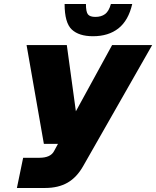

<svg xmlns="http://www.w3.org/2000/svg" viewBox="-20 -934 776 954"><path d="M64 0 95 -150H175Q232 -150 249 -184L268 -219H198L112 -710H312L357 -381L537 -710H736L394 -110Q362 -53 316 -26.5Q270 0 204 0ZM442 -754Q372 -754 336.5 -787.5Q301 -821 301 -914H407Q407 -875 417 -862.5Q427 -850 454 -850Q483 -850 502 -864Q521 -878 531 -914H637Q618 -832 568.5 -793Q519 -754 442 -754Z"/></svg>

Font: Geist Black
Style: Italic
Weight: 900
Italic angle: -12°
Designer: Basement.studio, Andrés Briganti, Mateo Zaragoza
Foundry: Basement.studio, Vercel, Andrés Briganti, Guido Ferreyra, Mateo Zaragoza
Version: Version 1.500; ttfautohint (v1.8.4.7-5d5b)